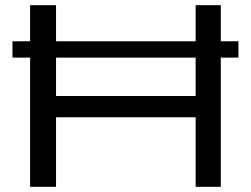

<svg xmlns="http://www.w3.org/2000/svg" viewBox="-20 -720 967 740"><path d="M28 -498V-561H96V-700H196V-561H734V-700H831V-561H899V-498H831V0H734V-268H196V0H96V-498ZM196 -350H734V-498H196Z"/></svg>

Font: Georama Extended
Style: Regular
Weight: 400
Width: 7
Designer: Jean-Baptiste Levee
Foundry: Production Type
Version: Version 1.000